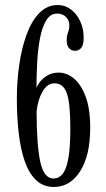

<svg xmlns="http://www.w3.org/2000/svg" viewBox="-20 -731 422 763"><path d="M194 12Q151.5 12 123 -15.5Q94.5 -43 78 -91.2Q61.5 -139.5 54.2 -203.2Q47 -267 47 -340Q47 -406 56.2 -471.8Q65.5 -537.5 85 -591.8Q104.5 -646 135.5 -678.5Q166.5 -711 209.5 -711Q239 -711 262.5 -693Q286 -675 299.2 -645.5Q312.5 -616 312.5 -581.5Q312.5 -551.5 302.5 -540.2Q292.5 -529 278.5 -529Q264.5 -529 254.8 -539.2Q245 -549.5 245 -571Q245 -586 247.8 -594.2Q250.5 -602.5 253 -610.2Q255.5 -618 255.5 -631.5Q255.5 -649.5 242.5 -663.2Q229.5 -677 206.5 -677Q180 -677 163.8 -650.2Q147.5 -623.5 139 -579.5Q130.5 -535.5 127.8 -483.2Q125 -431 125 -380.5Q126.5 -388.5 137.2 -403.5Q148 -418.5 167.2 -430.5Q186.5 -442.5 214 -442.5Q245 -442.5 273.5 -419.2Q302 -396 320.2 -347.5Q338.5 -299 338.5 -222.5Q338.5 -114 298.8 -51Q259 12 194 12ZM193 -21.5Q213.5 -21.5 228.5 -39.5Q243.5 -57.5 251.5 -101.2Q259.5 -145 259.5 -222Q259.5 -322.5 245.2 -361.2Q231 -400 196.5 -400Q168 -400 149 -367Q130 -334 125.5 -287.5Q125.5 -157 139.8 -89.2Q154 -21.5 193 -21.5Z"/></svg>

Font: Imbue 10pt
Style: Regular
Weight: 400
Designer: Tyler Finck
Foundry: Etcetera Type Company
Version: Version 1.102; ttfautohint (v1.8.3)